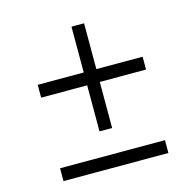

<svg xmlns="http://www.w3.org/2000/svg" viewBox="-96 -783 847 838"><g transform="rotate(-15 327.0 -364.0)"><path d="M355 -478H564V-420H355V-212H298V-420H90V-478H298V-685H355ZM90 -101H564V-43H90Z"/></g></svg>

Font: SUIT Light
Style: Regular
Weight: 300
Designer: Sunn Youn; Korean Glyphs from Source Han Sans (Sandoll Communications; Soo-young Jang, Joo-yeon Kang)
Foundry: Sunn
Version: Version 1.006